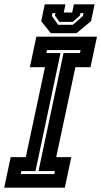

<svg xmlns="http://www.w3.org/2000/svg" viewBox="-44 -870 470 890"><path d="M-24.5 0 5.5 -141.5H75.5L164.5 -558.5H94.5L124.5 -700H405.5L375.5 -558.5H305.5L216.5 -141.5H286.5L256.5 0ZM52 -63H207.5L210.5 -77H134.5L250.5 -624H326.5L329.5 -638H174L171 -624H236.5L120.5 -77H55ZM191.5 -716 147 -772 163.5 -850H259.5L251.5 -812H290.5L298.5 -850H394.5L378 -772L310.5 -716ZM225.5 -755H293.5L340.5 -796L343 -809H329L326.5 -798L293.5 -768.5H231.5L210.5 -798L213 -809H199L196.5 -796Z"/></svg>

Font: Tourney Condensed Regular
Style: Bold Italic
Weight: 700
Width: 3
Italic angle: -12°
Designer: Tyler Finck
Foundry: Etcetera Type Co
Version: Version 1.010; ttfautohint (v1.8.3)